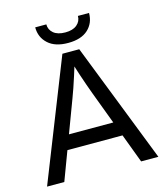

<svg xmlns="http://www.w3.org/2000/svg" viewBox="-117 -879 831 968"><g transform="rotate(-15 299.0 -395.5)"><path d="M8 0 256 -627H320Q313 -599 303.5 -567.5Q294 -536 284 -504.5Q274 -473 264.5 -445.5Q255 -418 247 -397L98 0ZM589 0H499L350 -397Q342 -418 332.5 -445.5Q323 -473 312.5 -504Q302 -535 292.5 -566.5Q283 -598 276 -627H344ZM123 -151V-226H468V-151ZM439 -791Q439 -738 403 -705Q367 -672 299 -672Q231 -672 194.5 -705.5Q158 -739 158 -791H216Q216 -763 237.5 -745Q259 -727 299 -727Q338 -727 359.5 -745Q381 -763 381 -791Z"/></g></svg>

Font: Blinker
Style: Regular
Weight: 400
Designer: Juergen Huber
Foundry: supertype
Version: 1.017